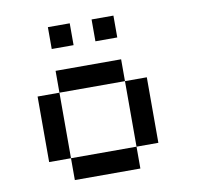

<svg xmlns="http://www.w3.org/2000/svg" viewBox="-92 -978 1183 1082"><g transform="rotate(-10 500.0 -437.5)"><path d="M250 -875H375V-750H250ZM500 -875H625V-750H500ZM625 -500H750V-125H625ZM250 -125H625V0H250ZM125 -500H250V-125H125ZM250 -625H625V-500H250Z"/></g></svg>

Font: Pixel Operator Mono 8
Style: Regular
Weight: 400
Monospace: yes
Designer: Jayvee Enaguas (HarvettFox96)
Foundry: The Grandoplex Project
Version: Version 1.5.0 (October 25, 2015)